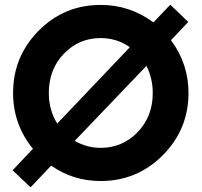

<svg xmlns="http://www.w3.org/2000/svg" viewBox="-20 -763 863 822"><path d="M34 -34 121 -126Q36 -230 36 -365Q36 -521 145.5 -631.5Q255 -742 411 -742Q536 -742 637 -667L709 -743L786 -669L712 -591Q787 -490 787 -365Q787 -209 677 -98.5Q567 12 411 12Q293 12 199 -54L111 39ZM411 -600Q318 -600 253.5 -533Q189 -466 189 -365Q189 -292 225 -234L536 -561Q480 -600 411 -600ZM634 -365Q634 -427 607 -481L300 -160Q352 -130 411 -130Q504 -130 569 -197Q634 -264 634 -365Z"/></svg>

Font: Freely
Style: Bold
Weight: 700
Designer: Kris Sowersby
Foundry: Klim Type Foundry
Version: Version 1.006;hotconv 1.0.113;makeotfexe 2.5.65598;200799169